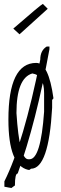

<svg xmlns="http://www.w3.org/2000/svg" viewBox="-20 -848 310 980"><path d="M165 -526.9Q228 -526.9 252.9 -346.2L246.1 -337.9V-297.9Q229 13.2 138.2 13.2L130.9 19H124Q22.9 -3.9 22.9 -237.8Q22.9 -526.9 165 -526.9ZM64 -271Q79.1 -35.2 124 -35.2H130.9Q188 -35.2 205.1 -277.8V-373Q205.1 -463.9 145 -473.1Q64 -449.2 64 -271ZM218.3 -610.4H232.4V-597.2Q164.6 -223.1 70.3 37.6Q56.2 37.6 56.2 98.6L37.6 111.8L2.4 105V77.6Q100.6 -118.2 185.5 -543.5Q185.5 -590.3 218.3 -610.4ZM79.6 -672.9 47.9 -702.1Q187.5 -823.2 198.7 -828.1L223.6 -803.2Z"/></svg>

Font: Loved by the King
Style: Regular
Weight: 400
Designer: Kimberly Geswein
Foundry: Kimberly Geswein
Version: Version 1.002 2006